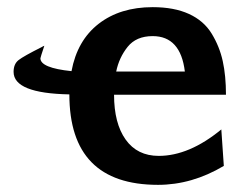

<svg xmlns="http://www.w3.org/2000/svg" viewBox="-20 -507 692 537"><path d="M18 -306Q18 -328 32 -339Q46 -350 96 -375Q101 -378 104 -379Q93 -346 93 -344Q93 -317 180 -308Q196 -394 256 -440.5Q316 -487 407 -487Q467 -487 508.5 -468Q550 -449 572 -413Q594 -377 603 -336Q612 -295 612 -242H299Q299 -162 331.5 -116.5Q364 -71 424 -71Q509 -71 599 -145L606 -43Q517 10 422 10Q174 10 174 -243Q18 -246 18 -306ZM305 -307H497Q485 -406 407 -406Q361 -406 337 -376Q313 -346 305 -307Z"/></svg>

Font: Coval
Style: ExtraBold
Weight: 800
Foundry: Context Ltd
Version: Version 001.000